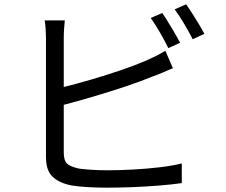

<svg xmlns="http://www.w3.org/2000/svg" viewBox="-20 -844 1040 885"><path d="M728 -784.2Q746.6 -756.8 770.5 -716.8Q794.4 -676.8 810.1 -647L755.9 -622.1Q741.2 -652.8 718.3 -692.6Q695.3 -732.4 674.8 -761.2ZM837.9 -824.2Q851.1 -805.7 866.9 -780.8Q882.8 -755.9 897.7 -731.2Q912.6 -706.5 921.9 -688L868.2 -663.1Q851.6 -695.8 828.9 -734.1Q806.2 -772.5 785.2 -800.8ZM278.8 -750Q276.9 -732.9 275.4 -711.4Q273.9 -689.9 273.9 -668.9V-442.9Q333 -457.5 401.4 -477.5Q469.7 -497.6 535.9 -520Q602.1 -542.5 653.8 -564.9Q676.3 -574.7 698.7 -585.9Q721.2 -597.2 742.2 -609.9L776.9 -529.8Q755.9 -521 730.7 -510Q705.6 -499 683.1 -491.2Q627 -468.3 555.2 -444.3Q483.4 -420.4 409.7 -398.7Q335.9 -377 273.9 -360.8V-141.1Q273.9 -102.5 290.5 -88.6Q307.1 -74.7 344.2 -66.9Q367.2 -63.5 403.3 -61.3Q439.5 -59.1 476.1 -59.1Q528.8 -59.1 592.8 -62.5Q656.7 -65.9 716.6 -73Q776.4 -80.1 817.9 -90.8V0Q774.4 6.3 714.4 11.2Q654.3 16.1 590.3 18.6Q526.4 21 472.2 21Q427.7 21 385.3 18.6Q342.8 16.1 312 11.2Q254.4 0.5 223.1 -28.8Q191.9 -58.1 191.9 -119.1Q191.9 -143.1 191.9 -189Q191.9 -234.9 191.9 -292.5Q191.9 -350.1 191.9 -410.4Q191.9 -470.7 191.9 -524.7Q191.9 -578.6 191.9 -617.2Q191.9 -655.8 191.9 -668.9Q191.9 -687 190.4 -710Q189 -732.9 186 -750Z"/></svg>

Font: Source Han Sans CN
Style: Regular
Weight: 400
Designer: Ryoko NISHIZUKA  (kana, bopomofo & ideographs); Paul D. Hunt (Latin, Greek & Cyrillic); Sandoll Communications , Soo-you
Foundry: Adobe
Version: Version 2.004;hotconv 1.0.118;makeotfexe 2.5.65603